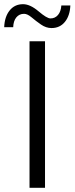

<svg xmlns="http://www.w3.org/2000/svg" viewBox="-27 -897 356 917"><path d="M219 -763Q193 -763 168.5 -780Q144 -797 124 -814Q104 -831 88 -831Q65 -831 51 -814Q37 -797 36 -767H-7Q-5 -817 19 -847Q43 -877 83 -877Q117 -877 157 -843Q197 -809 214 -809Q236 -809 250 -825.5Q264 -842 266 -871H309Q307 -822 283 -792.5Q259 -763 219 -763ZM114 0V-700H188V0Z"/></svg>

Font: mBank
Style: Regular
Weight: 400
Designer: Julieta Ulanovsky
Foundry: Julieta Ulanovsky
Version: Version 7.200;PS 007.200;hotconv 1.0.88;makeotf.lib2.5.64775